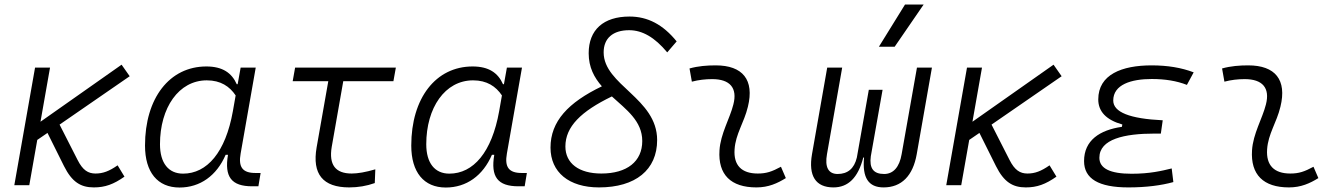

<svg xmlns="http://www.w3.org/2000/svg" viewBox="-20 -815 5899 845"><path d="M43 0H108.9L144 -199.2L189 -230L261.7 -84C296.9 -13.7 335.4 9.8 393.1 9.8C442.4 9.8 480 -3.9 527.8 -37.6L497.6 -87.4C460.4 -61.5 433.1 -51.3 400.4 -51.3C367.7 -51.3 344.2 -65.9 321.3 -111.3L242.2 -266.6L550.8 -479.5L515.1 -530.3L158.2 -279.3L200.2 -517.6H134.3Z M1025.9 -444.3H1022C1000 -494.1 959.5 -522.5 888.2 -522.5C726.1 -522.5 618.2 -383.3 618.2 -174.3C618.2 -57.1 673.3 10.3 770 10.3C860.8 10.3 933.6 -42 973.1 -133.8H983.4C966.8 -36.6 998.5 4.9 1089.8 4.9H1117.2L1127 -53.7H1104C1046.9 -53.7 1028.3 -80.1 1039.1 -139.6L1105.5 -517.6H1039.1ZM890.1 -461.4C951.2 -461.4 990.7 -434.6 1017.1 -395L1004.9 -325.7C972.7 -144.5 891.1 -50.8 785.6 -50.8C721.7 -50.8 684.1 -97.2 684.1 -180.2C684.1 -340.8 766.6 -461.4 890.1 -461.4Z M1517.1 9.8C1556.2 9.8 1593.8 3.4 1629.4 -9.3L1631.8 -69.8C1588.9 -57.1 1554.2 -51.3 1527.8 -51.3C1456.1 -51.3 1426.8 -89.8 1439.9 -168.5L1490.7 -457.5H1711.4L1722.2 -517.6H1278.8L1268.1 -457.5H1424.8L1373.5 -166.5C1353 -48.8 1400.9 9.8 1517.1 9.8Z M2197.8 -444.3H2193.8C2171.9 -494.1 2131.3 -522.5 2060.1 -522.5C1897.9 -522.5 1790 -383.3 1790 -174.3C1790 -57.1 1845.2 10.3 1941.9 10.3C2032.7 10.3 2105.5 -42 2145 -133.8H2155.3C2138.7 -36.6 2170.4 4.9 2261.7 4.9H2289.1L2298.8 -53.7H2275.9C2218.8 -53.7 2200.2 -80.1 2210.9 -139.6L2277.3 -517.6H2210.9ZM2062 -461.4C2123 -461.4 2162.6 -434.6 2189 -395L2176.8 -325.7C2144.5 -144.5 2063 -50.8 1957.5 -50.8C1893.6 -50.8 1856 -97.2 1856 -180.2C1856 -340.8 1938.5 -461.4 2062 -461.4Z M2616.2 9.8C2776.9 9.8 2872.1 -67.4 2872.1 -198.7C2872.1 -382.8 2636.7 -440.4 2636.7 -584.5C2636.7 -646.5 2677.2 -682.1 2749 -682.1C2806.6 -682.1 2861.3 -650.9 2916.5 -584.5L2958 -632.8C2897.9 -707 2830.6 -742.2 2750.5 -742.2C2635.7 -742.2 2570.8 -683.6 2570.8 -580.6C2570.8 -518.6 2595.2 -473.6 2628.9 -435.1C2480.5 -363.8 2402.8 -280.8 2402.8 -165.5C2402.8 -57.1 2483.9 9.8 2616.2 9.8ZM2672.9 -390.6C2736.3 -332.5 2806.6 -282.7 2806.6 -194.3C2806.6 -104.5 2739.7 -51.3 2626.5 -51.3C2527.8 -51.3 2468.3 -96.2 2468.3 -170.4C2468.3 -257.3 2536.6 -324.7 2672.9 -390.6Z M3417 -81.1C3377 -59.6 3353 -51.3 3314.9 -51.3C3243.7 -51.3 3208 -87.4 3212.9 -157.7C3217.3 -225.6 3254.9 -275.4 3271.5 -345.2C3300.8 -463.9 3248.5 -527.3 3129.9 -527.3C3091.3 -527.3 3052.7 -524.4 3014.6 -513.7L3024.9 -455.6C3054.7 -463.4 3084.5 -466.8 3114.3 -466.8C3192.4 -466.8 3226.6 -428.2 3207.5 -355C3192.4 -293.9 3150.9 -226.1 3146.5 -153.3C3139.6 -46.4 3196.3 9.8 3309.1 9.8C3362.3 9.8 3401.4 -8.3 3438.5 -31.2Z M3868.7 9.8C3947.8 9.8 3998 -41.5 4014.6 -136.7L4081.5 -517.6H4015.6L3948.2 -136.7C3938.5 -79.6 3911.6 -49.3 3871.1 -49.3C3824.2 -49.3 3805.2 -74.2 3812.5 -127.4L3864.3 -419.9H3803.7L3751 -121.6C3739.3 -72.3 3710 -49.3 3666.5 -49.3C3625.5 -49.3 3609.4 -79.6 3619.6 -136.7L3686.5 -517.6H3620.6L3553.7 -136.7C3537.1 -41.5 3569.3 9.8 3647.9 9.8C3712.9 9.8 3756.3 -32.7 3779.3 -121.6H3782.7C3774.4 -32.7 3802.2 9.8 3868.7 9.8ZM3848.1 -609.4H3917.5L4044.9 -794.9H3962.9Z M4144.5 0H4210.4L4245.6 -199.2L4290.5 -230L4363.3 -84C4398.4 -13.7 4437 9.8 4494.6 9.8C4543.9 9.8 4581.5 -3.9 4629.4 -37.6L4599.1 -87.4C4562 -61.5 4534.7 -51.3 4502 -51.3C4469.2 -51.3 4445.8 -65.9 4422.9 -111.3L4343.8 -266.6L4652.3 -479.5L4616.7 -530.3L4259.8 -279.3L4301.8 -517.6H4235.8Z M4945.8 9.8C5023.9 9.8 5091.3 1 5144 -13.7L5136.7 -73.7C5092.8 -63 5041 -50.3 4960 -50.3C4865.7 -50.3 4818.4 -73.7 4818.4 -120.6C4818.4 -203.1 4928.7 -227.1 5061.5 -227.1H5088.9L5097.2 -285.6C4952.1 -292.5 4879.4 -321.3 4879.4 -372.6C4879.4 -442.9 4958.5 -467.3 5048.8 -467.3C5107.4 -467.3 5158.7 -459 5203.6 -441.4L5233.4 -496.6C5179.7 -517.1 5118.7 -527.3 5048.3 -527.3C4918 -527.3 4813.5 -487.3 4813.5 -377.4C4813.5 -324.2 4848.6 -287.1 4919.4 -267.1L4917.5 -256.8C4819.8 -242.7 4751 -197.3 4751 -106C4751 -28.3 4815.4 9.8 4945.8 9.8Z M5760.7 -81.1C5720.7 -59.6 5696.8 -51.3 5658.7 -51.3C5587.4 -51.3 5551.8 -87.4 5556.6 -157.7C5561 -225.6 5598.6 -275.4 5615.2 -345.2C5644.5 -463.9 5592.3 -527.3 5473.6 -527.3C5435.1 -527.3 5396.5 -524.4 5358.4 -513.7L5368.7 -455.6C5398.4 -463.4 5428.2 -466.8 5458 -466.8C5536.1 -466.8 5570.3 -428.2 5551.3 -355C5536.1 -293.9 5494.6 -226.1 5490.2 -153.3C5483.4 -46.4 5540 9.8 5652.8 9.8C5706.1 9.8 5745.1 -8.3 5782.2 -31.2Z"/></svg>

Font: Cascadia Mono PL Light
Style: Italic
Weight: 300
Italic angle: -10°
Monospace: yes
Designer: Aaron Bell
Foundry: Saja Typeworks
Version: Version 2404.023